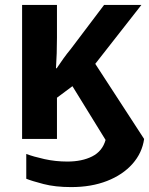

<svg xmlns="http://www.w3.org/2000/svg" viewBox="-20 -566 607 782"><path d="M270 196Q205 196 157 183.5Q109 171 87 162V61Q116 72 161 82Q206 92 254 92Q314 92 355.5 71Q397 50 410 4L275 -215L212 -168V0H70V-546H212V-413Q212 -381 211 -349.5Q210 -318 208 -288H211Q225 -309 239 -328.5Q253 -348 268 -366L404 -546H556L368 -306L567 0Q559 57 519.5 101.5Q480 146 416 171Q352 196 270 196Z"/></svg>

Font: Noto Sans SemiCondensed
Style: Bold
Weight: 700
Width: 4
Designer: Monotype Design Team
Foundry: Monotype Imaging Inc.
Version: Version 2.013; ttfautohint (v1.8.4.7-5d5b)